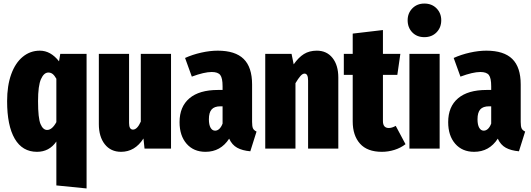

<svg xmlns="http://www.w3.org/2000/svg" viewBox="-20 -836 2987 1080"><path d="M467 -533V224L297 207V-40Q257 18 188 18Q106 18 63 -55.5Q20 -129 20 -267Q20 -354 43 -418Q66 -482 108 -516.5Q150 -551 204 -551Q265 -551 312 -491L319 -533ZM297 -149V-393Q287 -411 276.5 -419.5Q266 -428 252 -428Q227 -428 210.5 -391Q194 -354 194 -267Q194 -171 208 -138Q222 -105 245 -105Q273 -105 297 -149Z M942 0H793L787 -57Q739 18 661 18Q603 18 569.5 -24.5Q536 -67 536 -138V-533H706V-144Q706 -107 728 -107Q752 -107 772 -152V-533H942Z M1423 -96 1388 15Q1343 11 1314 -5Q1285 -21 1269 -56Q1221 18 1136 18Q1069 18 1029.5 -27.5Q990 -73 990 -149Q990 -236 1045.5 -283Q1101 -330 1206 -330H1232V-351Q1232 -397 1219 -414Q1206 -431 1171 -431Q1129 -431 1059 -405L1021 -510Q1063 -529 1112 -540Q1161 -551 1205 -551Q1303 -551 1350.5 -504.5Q1398 -458 1398 -361V-150Q1398 -125 1403 -114Q1408 -103 1423 -96ZM1232 -141V-238H1220Q1186 -238 1170.5 -220.5Q1155 -203 1155 -165Q1155 -134 1164.5 -117.5Q1174 -101 1190 -101Q1203 -101 1214 -111.5Q1225 -122 1232 -141Z M1883 -400V0H1713V-383Q1713 -422 1693 -422Q1682 -422 1670 -408.5Q1658 -395 1642 -368V0H1472V-533H1620L1632 -474Q1659 -513 1689.5 -532Q1720 -551 1762 -551Q1818 -551 1850.5 -510Q1883 -469 1883 -400Z M2261 -25Q2234 -4 2199 7Q2164 18 2128 18Q2046 18 2005 -28Q1964 -74 1964 -153V-415H1914V-533H1964V-647L2134 -667V-533H2232L2215 -415H2134V-155Q2134 -116 2167 -116Q2185 -116 2206 -128Z M2453 -533V0H2283V-533ZM2462 -722Q2462 -681 2435.5 -654Q2409 -627 2367 -627Q2325 -627 2299 -654Q2273 -681 2273 -722Q2273 -762 2299.5 -789Q2326 -816 2367 -816Q2409 -816 2435.5 -789Q2462 -762 2462 -722Z M2934 -96 2899 15Q2854 11 2825 -5Q2796 -21 2780 -56Q2732 18 2647 18Q2580 18 2540.5 -27.5Q2501 -73 2501 -149Q2501 -236 2556.5 -283Q2612 -330 2717 -330H2743V-351Q2743 -397 2730 -414Q2717 -431 2682 -431Q2640 -431 2570 -405L2532 -510Q2574 -529 2623 -540Q2672 -551 2716 -551Q2814 -551 2861.5 -504.5Q2909 -458 2909 -361V-150Q2909 -125 2914 -114Q2919 -103 2934 -96ZM2743 -141V-238H2731Q2697 -238 2681.5 -220.5Q2666 -203 2666 -165Q2666 -134 2675.5 -117.5Q2685 -101 2701 -101Q2714 -101 2725 -111.5Q2736 -122 2743 -141Z"/></svg>

Font: Fira Sans Extra Condensed ExtraBold
Style: Regular
Weight: 800
Width: 1
Designer: Carrois Corporate & Edenspiekermann AG
Foundry: Carrois Corporate GbR & Edenspiekermann AG
Version: Version 4.203